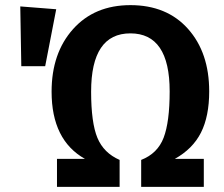

<svg xmlns="http://www.w3.org/2000/svg" viewBox="-20 -728 874 748"><path d="M488 -708Q630 -708 712.5 -615.5Q795 -523 795 -372Q795 -275 763 -211.5Q731 -148 661 -109H774V0H530V-105Q594 -130 617.5 -191.5Q641 -253 641 -372Q641 -598 488 -598Q335 -598 335 -371Q335 -250 359.5 -191Q384 -132 446 -105V0H202V-109H311Q181 -182 181 -371Q181 -521 264.5 -614.5Q348 -708 488 -708ZM59 -703 199 -692 156 -470H63Z"/></svg>

Font: Fira Sans SemiBold
Style: Regular
Weight: 600
Designer: bBox Type GmbH & Carrois Corporate GbR & Edenspiekermann AG
Foundry: bBox Type GmbH & Carrois Corporate GbR & Edenspiekermann AG
Version: Version 4.301;PS 004.301;hotconv 1.0.88;makeotf.lib2.5.64775